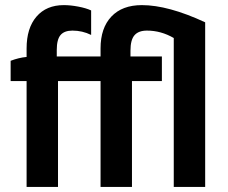

<svg xmlns="http://www.w3.org/2000/svg" viewBox="-20 -738 900 758"><path d="M85 0V-418H22V-498Q54.2 -510.3 85 -513.2V-546.9Q85 -627 124 -672.4Q163.1 -717.8 231.9 -717.8Q258.3 -717.8 289.1 -711.9Q319.8 -706.1 339.8 -696.8V-600.1Q305.2 -617.2 266.1 -617.2Q233.9 -617.2 219 -599.6Q204.1 -582 204.1 -541V-515.1H377V-546.9Q377 -627.4 419.7 -672.6Q462.4 -717.8 540 -717.8Q644 -717.8 790 -649.9V0H666V-587.9Q615.7 -617.2 560.1 -617.2Q526.9 -617.2 511 -598.9Q495.1 -580.6 495.1 -538.1V-515.1H619.1V-418H501V0H377V-418H209V0Z"/></svg>

Font: Fixel Text SemiBold
Style: Regular
Weight: 600
Width: 4
Designer: AlfaBravo + MacPaw
Foundry: Kyrylo Tkachov, Marchela Mozhyna, Serhii Makarenko, Maria Weinstein, Zakhar Kryvoshyya
Version: Version 1.211